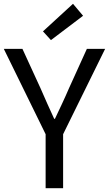

<svg xmlns="http://www.w3.org/2000/svg" viewBox="-21 -990 573 1010"><path d="M219 0H311V-284L532 -733H436L342 -526C319 -472 294 -420 268 -365H264C238 -420 216 -472 192 -526L97 -733H-1L219 -284ZM247 -779 416 -907 363 -970 205 -825Z"/></svg>

Font: ChiuKong Gothic CL
Style: Regular
Weight: 400
Designer: Ryoko NISHIZUKA 西塚涼子 (kana, bopomofo & ideographs); Paul D. Hunt (Latin, Greek & Cyrillic); Sandoll Communications 산돌커뮤니
Foundry: Adobe
Version: Version 1.300